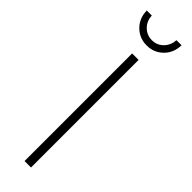

<svg xmlns="http://www.w3.org/2000/svg" viewBox="-300 -884 882 882"><g transform="rotate(45 140.5 -443.0)"><path d="M120 -699H162V0H120ZM221 -886H254Q253 -836 220.5 -804Q188 -772 141 -772Q94 -772 61.5 -804Q29 -836 28 -886H61Q62 -852 85 -829Q108 -806 141 -806Q174 -806 196.5 -829Q219 -852 221 -886Z"/></g></svg>

Font: Argentum Sans ExtraLight
Style: Regular
Weight: 275
Designer: Julieta Ulanovsky (Modified by Cristiano Sobral)
Foundry: Julieta Ulanovsky
Version: Version 1.000; ttfautohint (v1.5.65-e2d9)